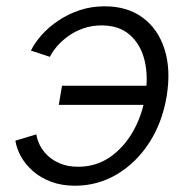

<svg xmlns="http://www.w3.org/2000/svg" viewBox="-20 -573 599 603"><path d="M215.3 10.3Q173.8 10.3 140.6 -2.2Q107.4 -14.6 83.7 -35.4Q60.1 -56.2 46.1 -81.1Q32.2 -106 28.3 -131.3L94.2 -150.9Q96.2 -135.3 105 -117.4Q113.8 -99.6 129.9 -84.2Q146 -68.8 169.9 -59.1Q193.8 -49.3 225.6 -49.3Q281.2 -49.3 325 -79.3Q368.7 -109.4 397.5 -159.7Q426.3 -210 436 -270.5Q446.3 -332 434.3 -382.3Q422.4 -432.6 388.4 -462.9Q354.5 -493.2 298.8 -493.2Q267.6 -493.2 241 -483.6Q214.4 -474.1 193.6 -459Q172.9 -443.8 158.4 -426.8Q144 -409.7 136.7 -394.5L77.1 -414.1Q89.4 -439 111.3 -463.6Q133.3 -488.3 163.6 -508.5Q193.8 -528.8 230.5 -541Q267.1 -553.2 308.6 -553.2Q379.9 -553.2 428.2 -517.6Q476.6 -481.9 496.8 -418.2Q517.1 -354.5 503.4 -270.5Q489.7 -188 448.5 -124.5Q407.2 -61 346.9 -25.4Q286.6 10.3 215.3 10.3ZM443.4 -243.7H164.6L174.8 -303.7H453.1Z"/></svg>

Font: Inter Light
Style: Italic
Weight: 300
Italic angle: -9.3988°
Designer: Rasmus Andersson
Foundry: rsms
Version: Version 4.001;git-66647c0bb